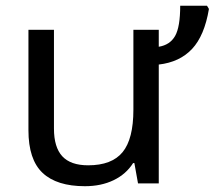

<svg xmlns="http://www.w3.org/2000/svg" viewBox="-20 -639 748 669"><path d="M168 -535.2V-190.9Q168 -126 197 -94.5Q226.1 -63 287.1 -63Q369.6 -63 407.2 -108.9Q444.8 -154.8 444.8 -256.8V-535.2H533.2V-476.1Q572.3 -482.4 590.1 -513.7Q607.9 -544.9 607.9 -619.1H701.2L708 -607.9Q692.4 -514.6 649.2 -468.5Q606 -422.4 533.2 -414.1V0H460.9L448.2 -70.8H443.8Q419.4 -32.2 376 -11.2Q332.5 9.8 275.9 9.8Q177.7 9.8 128.4 -36.6Q79.1 -83 79.1 -185.1V-535.2Z"/></svg>

Font: NotoSans
Style: Regular
Weight: 400
Designer: Monotype Design team
Foundry: Monotype Imaging Inc.
Version: Version 1.04; ttfautohint (v1.4.1)